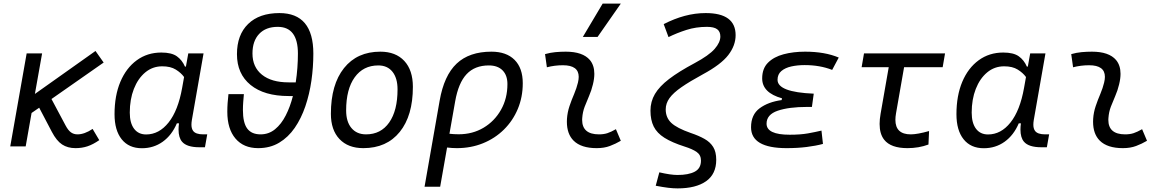

<svg xmlns="http://www.w3.org/2000/svg" viewBox="-20 -815 6485 1069"><path d="M37.1 0 128.4 -517.6H214.4L174.3 -292L511.7 -531.2L557.1 -466.8L266.6 -263.7L345.2 -116.2Q359.4 -89.4 375 -78.1Q390.6 -66.9 411.6 -66.9Q450.2 -66.9 495.6 -97.2L532.7 -34.7Q498 -10.7 467.3 -0.5Q436.5 9.8 400.4 9.8Q356.9 9.8 325.9 -10.5Q294.9 -30.8 268.6 -81.1L198.2 -215.3L155.8 -186L123 0Z M1015.1 -444.3 1028.3 -517.6H1113.3L1048.3 -147Q1045.9 -132.8 1045.9 -121.1Q1045.9 -99.1 1055.2 -86.4Q1069.3 -66.9 1111.8 -66.9H1133.8L1121.1 4.9H1090.3Q1020 4.9 993.7 -25.9Q974.1 -48.8 974.1 -93.8Q974.1 -109.9 976.6 -128.4H964.8Q936.5 -62 886 -25.9Q835.4 10.3 770 10.3Q697.3 10.3 657.5 -39.6Q617.7 -89.4 617.7 -179.2Q617.7 -282.2 650.1 -359.4Q682.6 -436.5 741.5 -479.5Q800.3 -522.5 878.4 -522.5Q935.5 -522.5 964.8 -501.5Q994.1 -480.5 1009.8 -444.3ZM883.3 -445.8Q829.6 -445.8 788.8 -411.9Q748 -377.9 725.3 -319.8Q702.6 -261.7 702.6 -188Q702.6 -129.9 726.6 -98.1Q750.5 -66.4 793.5 -66.4Q865.7 -66.4 918.7 -133.1Q971.7 -199.7 994.1 -325.7L1004.9 -386.2Q987.8 -409.7 958.7 -427.7Q929.7 -445.8 883.3 -445.8Z M1417.5 9.8Q1336.4 9.8 1291 -43.7Q1245.6 -97.2 1245.6 -192.9Q1245.6 -217.3 1247.3 -241.5Q1249 -265.6 1252 -291H1337.9Q1335.9 -269 1334.2 -247.1Q1332.5 -225.1 1332.5 -202.6Q1332.5 -131.8 1356.4 -99.4Q1380.4 -66.9 1430.7 -66.9Q1476.6 -66.9 1511.5 -95.5Q1546.4 -124 1571 -172.4Q1595.7 -220.7 1610.8 -280.3H1586.9Q1451.2 -280.3 1375.2 -342Q1299.3 -403.8 1299.3 -513.2Q1299.3 -621.1 1361.6 -681.6Q1423.8 -742.2 1535.6 -742.2Q1724.6 -742.2 1724.6 -516.6Q1724.6 -441.4 1713.9 -366.2Q1703.1 -291 1680.2 -223.4Q1657.2 -155.8 1621.1 -103.3Q1585 -50.8 1534.4 -20.5Q1483.9 9.8 1417.5 9.8ZM1626.5 -356.4Q1632.8 -396.5 1635.7 -437.3Q1638.7 -478 1638.7 -516.6Q1638.7 -665.5 1526.4 -665.5Q1460 -665.5 1422.9 -626.2Q1385.7 -586.9 1385.7 -517.1Q1385.7 -441.4 1438.7 -398.9Q1491.7 -356.4 1586.9 -356.4Z M2002.9 9.8Q1918 9.8 1870.1 -40.8Q1822.3 -91.3 1822.3 -181.2Q1822.3 -344.2 1895.3 -435.8Q1968.3 -527.3 2097.7 -527.3Q2183.1 -527.3 2231 -475.8Q2278.8 -424.3 2278.8 -331.5Q2278.8 -170.9 2205.8 -80.6Q2132.8 9.8 2002.9 9.8ZM2018.1 -66.9Q2100.6 -66.9 2147 -133.1Q2193.4 -199.2 2193.4 -317.4Q2193.4 -379.9 2165.3 -415.3Q2137.2 -450.7 2086.4 -450.7Q2002.4 -450.7 1954.8 -384.5Q1907.2 -318.4 1907.2 -200.2Q1907.2 -137.2 1936.8 -102.1Q1966.3 -66.9 2018.1 -66.9Z M2716.3 -527.3Q2799.3 -527.3 2845 -481.7Q2890.6 -436 2890.6 -351.6Q2890.6 -274.4 2863 -208.5Q2835.4 -142.6 2785.6 -93.5Q2735.8 -44.4 2668.9 -17.3Q2602.1 9.8 2523.4 9.8Q2497.1 9.8 2469.2 6.3L2430.7 224.6H2343.8L2427.7 -253.9Q2452.1 -394.5 2522.5 -460.9Q2592.8 -527.3 2716.3 -527.3ZM2482.4 -70.3Q2506.3 -67.4 2534.2 -67.4Q2611.3 -67.4 2672.6 -104Q2733.9 -140.6 2769.5 -203.9Q2805.2 -267.1 2805.2 -346.7Q2805.2 -396 2778.1 -423.3Q2751 -450.7 2701.7 -450.7Q2623.5 -450.7 2577.9 -402.1Q2532.2 -353.5 2514.2 -250.5Z M3409.2 -95.7 3436.5 -31.2Q3407.7 -14.2 3375.7 -2.2Q3343.8 9.8 3302.2 9.8Q3215.8 9.8 3173.8 -31.7Q3136.2 -68.8 3136.2 -137.2Q3136.2 -145 3136.7 -153.3Q3139.2 -189.9 3150.9 -224.6Q3162.6 -259.3 3176.8 -292Q3190.4 -324.7 3197.8 -355Q3202.1 -373 3202.1 -387.2Q3202.1 -451.7 3114.3 -451.7Q3067.9 -451.7 3024.9 -440.4L3014.6 -513.7Q3043.5 -522 3072.3 -524.7Q3101.1 -527.3 3129.9 -527.3Q3224.6 -527.3 3264.2 -481Q3289.1 -451.2 3289.1 -403.8Q3289.1 -377.4 3281.2 -345.2Q3272.9 -310.5 3259.8 -280.8Q3246.6 -250.5 3235.4 -221.2Q3224.1 -191.9 3221.7 -157.7Q3221.2 -152.8 3221.2 -147.9Q3221.2 -66.9 3314.9 -66.9Q3341.3 -66.9 3361.6 -73.5Q3381.8 -80.1 3409.2 -95.7ZM3225.1 -609.4 3335.4 -794.9H3436.5L3307.1 -609.4Z M3752.4 233.9Q3728.5 233.9 3700.2 230.5Q3671.9 227.1 3630.9 219.2L3650.9 144.5Q3713.9 159.2 3752 159.2Q3813.5 159.2 3848.1 140.9Q3882.8 122.6 3882.8 79.1Q3882.8 47.9 3858.9 31.2Q3835 14.6 3791.5 1Q3721.2 -21.5 3679.4 -47.9Q3637.7 -74.2 3619.6 -110.6Q3601.6 -147 3601.6 -198.7Q3601.6 -249.5 3626.5 -291.7Q3651.4 -334 3705.3 -375.2Q3759.3 -416.5 3847.2 -463.4Q3927.2 -506.3 3959 -542.7Q3990.7 -579.1 3990.7 -611.8Q3990.7 -639.2 3972.9 -652.3Q3955.1 -665.5 3916 -665.5Q3855 -665.5 3801.8 -648.4Q3748.5 -631.3 3702.1 -608.4L3675.3 -680.7Q3733.9 -710.9 3792.2 -726.6Q3850.6 -742.2 3909.2 -742.2Q4075.7 -742.2 4075.7 -619.1Q4075.7 -561.5 4034.9 -508.5Q3994.1 -455.6 3893.6 -401.4Q3819.8 -361.3 3774.2 -329.6Q3728.5 -297.9 3707.5 -268.6Q3686.5 -239.3 3686.5 -206.1Q3686.5 -160.2 3717.5 -130.9Q3748.5 -101.6 3825.7 -74.7Q3870.6 -59.6 3902.3 -41.7Q3934.1 -23.9 3950.9 3.4Q3967.8 30.8 3967.8 74.7Q3967.8 154.3 3911.1 194.1Q3854.5 233.9 3752.4 233.9Z M4359.9 9.8Q4161.6 9.8 4161.6 -106.4Q4161.6 -176.8 4209.5 -212.2Q4257.3 -247.6 4332 -257.8L4334 -267.6Q4223.6 -298.3 4223.6 -378.4Q4223.6 -433.6 4256.1 -466.1Q4288.6 -498.5 4342.8 -512.9Q4397 -527.3 4462.4 -527.3Q4572.3 -527.3 4649.9 -494.6L4613.3 -425.8Q4544.9 -452.6 4460 -452.6Q4420.4 -452.6 4386 -445.1Q4351.6 -437.5 4330.3 -419.4Q4309.1 -401.4 4309.1 -370.6Q4309.1 -301.8 4510.7 -293.5L4500.5 -219.7H4474.6Q4372.1 -219.7 4310.1 -198.5Q4248 -177.2 4248 -126.5Q4248 -64.9 4377 -64.9Q4437.5 -64.9 4479.2 -72.5Q4521 -80.1 4553.7 -87.9L4562 -13.7Q4522 -2.9 4470.9 3.4Q4419.9 9.8 4359.9 9.8Z M5032.7 9.8Q4939.5 9.8 4902.8 -37.1Q4877.4 -69.3 4877.4 -125Q4877.4 -150.4 4882.8 -181.2L4928.2 -440.9H4777.3L4790.5 -517.6H5241.7L5228.5 -440.9H5013.7L4968.8 -184.1Q4965.3 -164.1 4965.3 -147.9Q4965.3 -66.9 5050.8 -66.9Q5087.4 -66.9 5152.8 -85.4L5149.4 -10.3Q5095.2 9.8 5032.7 9.8Z M5702.6 -444.3 5715.8 -517.6H5800.8L5735.8 -147Q5733.4 -132.8 5733.4 -121.1Q5733.4 -99.1 5742.7 -86.4Q5756.8 -66.9 5799.3 -66.9H5821.3L5808.6 4.9H5777.8Q5707.5 4.9 5681.2 -25.9Q5661.6 -48.8 5661.6 -93.8Q5661.6 -109.9 5664.1 -128.4H5652.3Q5624 -62 5573.5 -25.9Q5522.9 10.3 5457.5 10.3Q5384.8 10.3 5345 -39.6Q5305.2 -89.4 5305.2 -179.2Q5305.2 -282.2 5337.6 -359.4Q5370.1 -436.5 5429 -479.5Q5487.8 -522.5 5565.9 -522.5Q5623 -522.5 5652.3 -501.5Q5681.6 -480.5 5697.3 -444.3ZM5570.8 -445.8Q5517.1 -445.8 5476.3 -411.9Q5435.5 -377.9 5412.8 -319.8Q5390.1 -261.7 5390.1 -188Q5390.1 -129.9 5414.1 -98.1Q5438 -66.4 5481 -66.4Q5553.2 -66.4 5606.2 -133.1Q5659.2 -199.7 5681.6 -325.7L5692.4 -386.2Q5675.3 -409.7 5646.2 -427.7Q5617.2 -445.8 5570.8 -445.8Z M6338.9 -95.7 6366.2 -31.2Q6337.4 -14.2 6305.4 -2.2Q6273.4 9.8 6231.9 9.8Q6145.5 9.8 6103.5 -31.7Q6065.9 -68.8 6065.9 -137.2Q6065.9 -145 6066.4 -153.3Q6068.8 -189.9 6080.6 -224.6Q6092.3 -259.3 6106.4 -292Q6120.1 -324.7 6127.4 -355Q6131.8 -373 6131.8 -387.2Q6131.8 -451.7 6043.9 -451.7Q5997.6 -451.7 5954.6 -440.4L5944.3 -513.7Q5973.1 -522 6002 -524.7Q6030.8 -527.3 6059.6 -527.3Q6154.3 -527.3 6193.8 -481Q6218.8 -451.2 6218.8 -403.8Q6218.8 -377.4 6210.9 -345.2Q6202.6 -310.5 6189.5 -280.8Q6176.3 -250.5 6165 -221.2Q6153.8 -191.9 6151.4 -157.7Q6150.9 -152.8 6150.9 -147.9Q6150.9 -66.9 6244.6 -66.9Q6271 -66.9 6291.3 -73.5Q6311.5 -80.1 6338.9 -95.7Z"/></svg>

Font: CaskaydiaCove NFP SemiLight
Style: Italic
Weight: 350
Italic angle: -10°
Designer: Aaron Bell
Foundry: Saja Typeworks
Version: Version 2111.001; VTT 6.35;Nerd Fonts 3.1.1